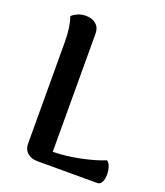

<svg xmlns="http://www.w3.org/2000/svg" viewBox="-132 -798 762 887"><g transform="rotate(20 249.5 -354.0)"><path d="M208 -65Q272 -66 342 -80.5Q412 -95 457 -114Q468 -107 474 -89.5Q480 -72 480 -52Q480 -30 472.5 -15Q465 0 451 0H156Q126 0 107 -16.5Q88 -33 88 -62L87 -560Q87 -633 70 -682Q80 -692 98 -700Q116 -708 139 -708Q169 -708 188 -691.5Q207 -675 207 -647Z"/></g></svg>

Font: Arima Madurai ExtraBold
Style: Regular
Weight: 800
Designer: Joana Correia and Natanael Gama
Foundry: NDISCOVER
Version: Version 1.019